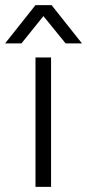

<svg xmlns="http://www.w3.org/2000/svg" viewBox="-59 -732 341 752"><path d="M25 -562H-39L80 -712H143L262 -562H198L111 -669ZM141 0H80V-507H141Z"/></svg>

Font: Hind Colombo Light
Style: Regular
Weight: 300
Designer: Jyotish Sonowal, Aditi Pimprikar
Foundry: Indian Type Foundry
Version: Version 1.000;PS 1.0;hotconv 1.0.86;makeotf.lib2.5.63406; tt